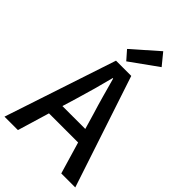

<svg xmlns="http://www.w3.org/2000/svg" viewBox="-285 -1089 1193 1193"><g transform="rotate(45 311.0 -492.5)"><path d="M473 -908 410 -985 241 -836 292 -778ZM208 -301 238 -400C262 -480 285 -561 306 -645H310C333 -562 355 -480 380 -400L409 -301ZM499 0H622L378 -736H244L0 0H118L181 -210H437Z"/></g></svg>

Font: Noto Sans CJK KR Medium
Style: Regular
Weight: 500
Designer: Ryoko NISHIZUKA (kana & ideographs); Paul D. Hunt (Latin, Greek & Cyrillic); Wenlong ZHANG (bopomofo); Sandoll Communica
Foundry: Adobe Systems Incorporated
Version: Version 1.004;PS 1.004;hotconv 1.0.82;makeotf.lib2.5.63406